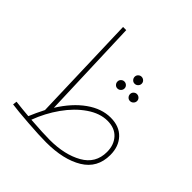

<svg xmlns="http://www.w3.org/2000/svg" viewBox="-191 -864 1026 1026"><g transform="rotate(45 322.0 -350.5)"><path d="M599 -182Q599 -84 519 -35.5Q439 13 308 13Q257 13 169 6.5Q81 0 40 -6L43 -29Q93 -23 142 -19Q158 -58 182 -105L163 -714H187L207 -147Q260 -232 325.5 -278.5Q391 -325 459 -325Q525 -325 562 -285.5Q599 -246 599 -182ZM575 -181Q575 -234 544.5 -267.5Q514 -301 459 -301Q402 -301 344.5 -261.5Q287 -222 241 -157Q195 -92 167 -17Q265 -10 312 -10Q425 -10 500 -52.5Q575 -95 575 -181ZM448 -570Q448 -559 440 -551Q432 -543 421 -543Q410 -543 402.5 -551Q395 -559 395 -570Q395 -581 403 -588.5Q411 -596 421 -596Q432 -596 440 -588.5Q448 -581 448 -570ZM401 -487Q401 -476 393 -468Q385 -460 374 -460Q363 -460 355.5 -468Q348 -476 348 -487Q348 -498 356 -505.5Q364 -513 374 -513Q385 -513 393 -505.5Q401 -498 401 -487ZM496 -487Q496 -476 488 -468Q480 -460 469 -460Q458 -460 450.5 -468Q443 -476 443 -487Q443 -498 451 -505.5Q459 -513 469 -513Q480 -513 488 -505.5Q496 -498 496 -487Z"/></g></svg>

Font: Noto Sans Arabic CondThin
Style: Regular
Weight: 250
Width: 3
Designer: Nadine Chahine
Foundry: Monotype Imaging Inc.
Version: Version 1.001